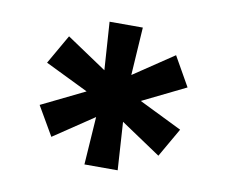

<svg xmlns="http://www.w3.org/2000/svg" viewBox="-55 -794 641 542"><g transform="rotate(10 266.0 -523.5)"><path d="M218.2 -318.4 227.5 -455.9 112.7 -378.9 64.5 -461.9 188.5 -522.5 64.5 -583 112.7 -667 227.5 -590 218.2 -727.5H313.5L304.7 -590L419.5 -667L467.2 -583L343.8 -522.5L467.2 -461.9L419.5 -378.9L304.7 -455.9L313.5 -318.4Z"/></g></svg>

Font: Inter Tight
Style: Regular
Weight: 400
Designer: Rasmus Andersson
Foundry: rsms
Version: Version 3.002